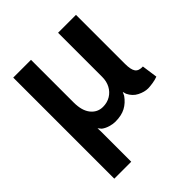

<svg xmlns="http://www.w3.org/2000/svg" viewBox="-201 -642 978 978"><g transform="rotate(-45 287.5 -153.0)"><path d="M56 211V-517H184V-210Q184 -151 209.2 -119.5Q234.5 -88 274 -88Q305 -88 328.8 -102.5Q352.5 -117 365.8 -142Q379 -167 379 -199V-517H508V-164Q508 -122 520.2 -105.2Q532.5 -88.5 563 -90L575 -5Q558.5 1.5 536.5 4.8Q514.5 8 503 8Q477.5 8 448.2 -6.5Q419 -21 404 -53L399 -71L390 -52Q368.5 -21.5 339 -5.8Q309.5 10 265 10Q248.5 10 227.8 4Q207 -2 191 -14L177 -31L178 -7V211Z"/></g></svg>

Font: Expletus Sans
Style: Bold
Weight: 700
Version: Version 7.500